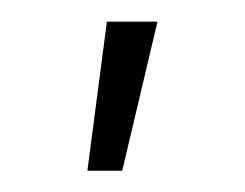

<svg xmlns="http://www.w3.org/2000/svg" viewBox="-20 -775 227 178"><path d="M61 -616.7 79.1 -754.9H126L93.3 -616.7Z"/></svg>

Font: Inter 17pt ExtraLight
Style: Regular
Weight: 250
Version: Version 4.001;git-66647c0bb